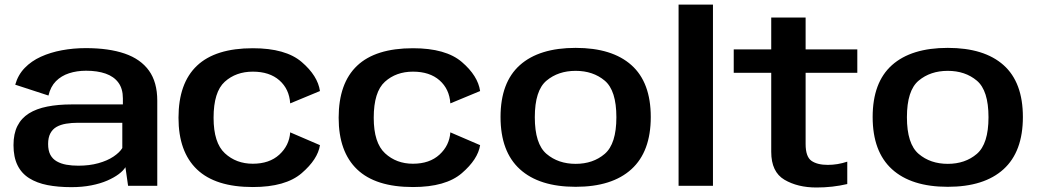

<svg xmlns="http://www.w3.org/2000/svg" viewBox="-20 -805 4502 832"><path d="M289 6Q336.5 6 375.8 -1.8Q415 -9.5 444.8 -22.5Q474.5 -35.5 494.5 -50.5Q514.5 -65.5 523.5 -80.5L535 0H661.5V-369Q661.5 -449 625.5 -499Q589.5 -549 520.5 -572.8Q451.5 -596.5 352 -596.5Q298 -596.5 248.2 -587.2Q198.5 -578 157.2 -559.2Q116 -540.5 87 -510.5Q58 -480.5 46 -438L190 -391Q199 -429.5 222.2 -453Q245.5 -476.5 279.2 -487.5Q313 -498.5 353 -498.5Q402 -498.5 437.8 -486Q473.5 -473.5 493 -447Q512.5 -420.5 512.5 -378.5V-352.5H290.5Q231.5 -352.5 184.8 -343.2Q138 -334 105.2 -313.5Q72.5 -293 55.5 -259.2Q38.5 -225.5 38.5 -176Q38.5 -124.5 55.8 -89.2Q73 -54 106.2 -33Q139.5 -12 185.5 -3Q231.5 6 289 6ZM319.5 -87Q291.5 -87 267.8 -91.2Q244 -95.5 226 -105.8Q208 -116 198.2 -134.2Q188.5 -152.5 188.5 -181Q188.5 -209 198.2 -227.2Q208 -245.5 225.2 -255.2Q242.5 -265 266.5 -269Q290.5 -273 318.5 -273H510V-163.5Q498.5 -144.5 471.8 -126.5Q445 -108.5 406.2 -97.8Q367.5 -87 319.5 -87Z M1075.5 5.5Q1217.5 5.5 1287.2 -54.5Q1357 -114.5 1366.5 -176L1237.5 -231.5Q1233.5 -174.5 1190.5 -135Q1147.5 -95.5 1075.5 -95.5Q1003.5 -95.5 954.5 -140.8Q905.5 -186 905.5 -294.5Q905.5 -407 954 -450.8Q1002.5 -494.5 1075.5 -494.5Q1148 -494.5 1190.8 -456.8Q1233.5 -419 1237.5 -357L1366.5 -410.5Q1357 -476.5 1287.5 -536.2Q1218 -596 1075.5 -596Q913.5 -596 833.5 -520.2Q753.5 -444.5 753.5 -294.5Q753.5 -147.5 833.5 -71Q913.5 5.5 1075.5 5.5Z M1769.5 5.5Q1911.5 5.5 1981.2 -54.5Q2051 -114.5 2060.5 -176L1931.5 -231.5Q1927.5 -174.5 1884.5 -135Q1841.5 -95.5 1769.5 -95.5Q1697.5 -95.5 1648.5 -140.8Q1599.5 -186 1599.5 -294.5Q1599.5 -407 1648 -450.8Q1696.5 -494.5 1769.5 -494.5Q1842 -494.5 1884.8 -456.8Q1927.5 -419 1931.5 -357L2060.5 -410.5Q2051 -476.5 1981.5 -536.2Q1912 -596 1769.5 -596Q1607.5 -596 1527.5 -520.2Q1447.5 -444.5 1447.5 -294.5Q1447.5 -147.5 1527.5 -71Q1607.5 5.5 1769.5 5.5Z M2474.5 4.5Q2632.5 4.5 2716.2 -71.8Q2800 -148 2800 -298Q2800 -448 2716.2 -522.8Q2632.5 -597.5 2474.5 -597.5Q2316.5 -597.5 2232.8 -522.8Q2149 -448 2149 -298Q2149 -148 2232.8 -71.8Q2316.5 4.5 2474.5 4.5ZM2474.5 -95Q2399 -95 2348.2 -138.2Q2297.5 -181.5 2297.5 -297Q2297.5 -413 2348.2 -455.5Q2399 -498 2474.5 -498Q2550 -498 2600.5 -455.5Q2651 -413 2651 -297Q2651 -181.5 2600.5 -138.2Q2550 -95 2474.5 -95Z M2920.5 0H3069.5V-785H2920.5Z M3518 7.5Q3588 7.5 3651.5 -7.5V-104.5Q3610 -90.5 3567 -90.5Q3521.5 -90.5 3496.2 -108.2Q3471 -126 3471 -181V-489.5H3695V-591H3471V-729H3322V-591H3159.5V-489.5H3322V-147Q3322 -60 3379.2 -26.2Q3436.5 7.5 3518 7.5Z M4087 4.5Q4245 4.5 4328.8 -71.8Q4412.5 -148 4412.5 -298Q4412.5 -448 4328.8 -522.8Q4245 -597.5 4087 -597.5Q3929 -597.5 3845.2 -522.8Q3761.5 -448 3761.5 -298Q3761.5 -148 3845.2 -71.8Q3929 4.5 4087 4.5ZM4087 -95Q4011.5 -95 3960.8 -138.2Q3910 -181.5 3910 -297Q3910 -413 3960.8 -455.5Q4011.5 -498 4087 -498Q4162.5 -498 4213 -455.5Q4263.5 -413 4263.5 -297Q4263.5 -181.5 4213 -138.2Q4162.5 -95 4087 -95Z"/></svg>

Font: Anybody SemiExpanded SemiBold
Style: Regular
Weight: 600
Width: 6
Designer: Tyler Finck
Foundry: Etcetera Type Company
Version: Version 1.113;gftools[0.9.25]